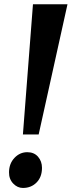

<svg xmlns="http://www.w3.org/2000/svg" viewBox="-20 -896 346 926"><path d="M139 -875.5H305.5L166.5 -247.5H90.5ZM23.5 -65.5Q24 -107.5 50 -134.8Q76 -162 111.5 -162Q144.5 -162 163.5 -140Q182.5 -118 182.5 -86.5Q182.5 -42.5 156.5 -16Q130.5 10.5 90.5 10.5Q64 10.5 43.5 -11Q23 -32.5 23.5 -65.5Z"/></svg>

Font: Merriweather 60pt Black
Style: Italic
Weight: 900
Italic angle: -7.8°
Version: Version 2.101